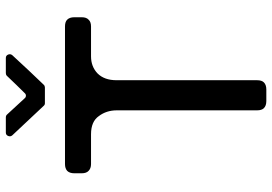

<svg xmlns="http://www.w3.org/2000/svg" viewBox="-164 -814 978 691"><g transform="rotate(-90 325.5 -469.0)"><path d="M193.4 -937.5H248Q254.9 -937.5 258.8 -932.6Q281.2 -908.2 316.4 -870.1Q320.3 -865.2 326.2 -865.2Q332 -865.2 335.9 -870.1Q362.3 -896.5 397.5 -933.6Q401.4 -937.5 407.2 -937.5H461.9Q470.7 -937.5 474.1 -929.2Q477.5 -920.9 471.7 -914.1Q417 -854.5 365.2 -800.8Q361.3 -796.9 355.5 -796.9H298.8Q293 -796.9 289.1 -801.8L183.6 -914.1Q177.7 -920.9 181.2 -929.2Q184.6 -937.5 193.4 -937.5ZM575.2 -630.9Q591.8 -630.9 599.6 -639.6Q608.4 -647.5 608.4 -664.1Q608.4 -672.9 608.4 -691.4Q608.4 -708 599.6 -716.8Q591.8 -724.6 575.2 -724.6Q410.2 -724.6 80.1 -724.6Q64.5 -724.6 55.7 -716.8Q46.9 -708 46.9 -691.4Q46.9 -682.6 46.9 -664.1Q46.9 -647.5 55.7 -639.6Q64.5 -630.9 80.1 -630.9Q116.2 -630.9 187.5 -630.9Q233.4 -630.9 252.9 -602.5Q273.4 -575.2 273.4 -538.1Q273.4 -370.1 273.4 -33.2Q273.4 -16.6 281.2 -8.8Q290 0 306.6 0Q320.3 0 348.6 0Q365.2 0 374 -8.8Q381.8 -16.6 381.8 -33.2Q381.8 -202.1 381.8 -539.1Q381.8 -583 406.2 -607.4Q430.7 -630.9 467.8 -630.9Q494.1 -630.9 521.5 -630.9Q547.9 -630.9 575.2 -630.9Z"/></g></svg>

Font: DeepSea
Style: Medium
Weight: 500
Designer: Stem
Version: Version 3.019;git-0a5106e0b